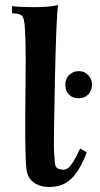

<svg xmlns="http://www.w3.org/2000/svg" viewBox="-20 -729 398 764"><path d="M325 -123Q301 -56 266 -20Q231 16 172 15Q135 14 111.5 -5Q88 -24 85 -58Q78 -120 81.5 -380.5Q85 -641 72 -658Q67 -676 28 -676V-705Q44 -701 109.5 -700.5Q175 -700 211 -709Q204 -663 198.5 -410Q193 -157 195 -125Q196 -118 196.5 -107Q197 -96 197.5 -91.5Q198 -87 198.5 -80Q199 -73 200.5 -70.5Q202 -68 204 -64Q206 -60 209.5 -58.5Q213 -57 217.5 -56Q222 -55 228 -54Q247 -52 262.5 -72.5Q278 -93 299 -138ZM346 -394Q346 -369 331.5 -353.5Q317 -338 294 -338Q270 -338 255.5 -351.5Q241 -365 240 -390Q239 -414 254.5 -430Q270 -446 294 -446Q316 -446 331 -430Q346 -414 346 -394Z"/></svg>

Font: GFS Artemisia
Style: Bold
Weight: 700
Designer: Designed by Takis Katsoulidis.
Foundry: Designed by Takis Katsoulidis.
Version: Version 1.0